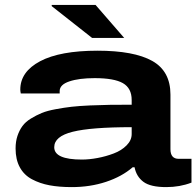

<svg xmlns="http://www.w3.org/2000/svg" viewBox="-20 -744 794 776"><path d="M481.9 -590.8H352.1L189 -719.2V-724.1H366.2ZM270 12.2Q219.2 12.2 180.2 4.9Q141.1 -2.4 109.1 -19.5Q77.1 -36.6 60.1 -67.9Q43 -99.1 43 -144Q43 -171.9 50.5 -194.6Q58.1 -217.3 70.6 -234.4Q83 -251.5 105 -264.9Q127 -278.3 148.9 -287.4Q170.9 -296.4 205.3 -302.7Q239.7 -309.1 269.5 -312.5Q299.3 -315.9 344.2 -317.9Q389.2 -319.8 424.3 -320.3Q459.5 -320.8 512.2 -320.8V-339.8Q512.2 -387.7 476.6 -408Q440.9 -428.2 362.8 -428.2Q299.3 -428.2 260.3 -415Q221.2 -401.9 221.2 -376V-366.2H64Q62 -376 62 -381.8Q62 -454.1 142.3 -496.6Q222.7 -539.1 374 -539.1Q521.5 -539.1 595.2 -497.8Q668.9 -456.5 668.9 -361.8V-141.1Q668.9 -102.1 702.1 -102.1H753.9V-5.9Q707 12.2 651.9 12.2Q588.4 12.2 559.8 -9Q531.2 -30.3 523.9 -67.9H516.1Q472.7 -30.3 408.4 -9Q344.2 12.2 270 12.2ZM311 -99.1Q340.8 -99.1 374.5 -105.5Q408.2 -111.8 439.7 -123.8Q471.2 -135.7 491.7 -156.5Q512.2 -177.2 512.2 -202.1V-230Q348.1 -230 273.7 -211.4Q199.2 -192.9 199.2 -148.9Q199.2 -99.1 311 -99.1Z"/></svg>

Font: Archivo Expanded
Style: Bold
Weight: 700
Width: 7
Designer: Hector Gatti
Foundry: Omnibus-Type
Version: Version 2.001